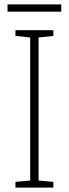

<svg xmlns="http://www.w3.org/2000/svg" viewBox="-20 -851 312 871"><path d="M258 -831H14V-798H258ZM222 0V-26L155 -32V-681L222 -688V-714H50V-688L117 -681V-32L50 -26V0Z"/></svg>

Font: Noto Sans SemiCondensed ExtraLight
Style: Regular
Weight: 200
Width: 4
Designer: Monotype Design Team
Foundry: Monotype Imaging Inc.
Version: Version 2.013